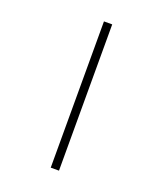

<svg xmlns="http://www.w3.org/2000/svg" viewBox="-157 -813 914 1077"><g transform="rotate(20 300.0 -274.5)"><path d="M324.7 162.1H275.4V-710.9H324.7Z"/></g></svg>

Font: TypoPRO Roboto Mono
Style: Regular
Weight: 300
Designer: Google
Version: Version 2.000986; 2015; ttfautohint (v1.3)